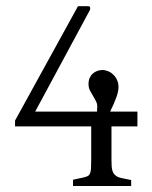

<svg xmlns="http://www.w3.org/2000/svg" viewBox="-20 -414 499 629"><path d="M235.4 -393.6H269.5Q274.9 -393.6 275.4 -388.4Q275.9 -383.3 274.4 -380.9L95.2 -48.3H297.9Q297.9 -50.8 298.1 -53.5Q298.3 -56.2 298.3 -59.1Q299.8 -70.3 295.7 -79.6Q291.5 -88.9 285.9 -97.9Q280.3 -106.9 275.1 -116.7Q270 -126.5 270 -138.7Q270 -150.4 273.9 -158.9Q277.8 -167.5 284.2 -173.1Q290.5 -178.7 298.6 -181.6Q306.6 -184.6 314.9 -184.6Q324.7 -184.6 334.2 -180.7Q343.8 -176.8 351.3 -169.4Q358.9 -162.1 363.5 -151.9Q368.2 -141.6 368.2 -128.9Q368.2 -114.7 361.3 -95.5Q354.5 -76.2 340.8 -48.3H430.2V0H345.2V110.4Q345.2 123 345.9 132.8Q346.7 142.6 350.1 149.9Q353.5 157.2 360.6 162.4Q367.7 167.5 380.9 169.9L409.7 175.8V195.3H219.2V174.8L252.9 167.5Q261.7 165.5 266.8 163.1Q272 160.6 274.7 154.8Q277.3 148.9 278.1 138.7Q278.8 128.4 278.8 110.8V0H29.3V-19Z"/></svg>

Font: Lancelot
Style: Regular
Weight: 400
Designer: Marion Kadi
Foundry: Marion Kadi, Anton Koovit
Version: 1.004